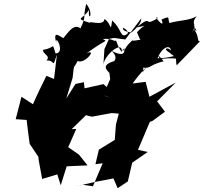

<svg xmlns="http://www.w3.org/2000/svg" viewBox="-20 -990 1065 1002"><path d="M563 -513 520 -551 421 -529 418 -561 374 -552 326 -476 359 -584C368 -667 363 -625 385 -672C421 -652 491 -741 431 -711C538 -790 543 -770 517 -786C564 -794 580 -767 585 -780C611 -707 619 -728 615 -711C629 -793 514 -697 519 -643L525 -734L549 -787L575 -792L634 -784L717 -894C720 -853 639 -800 662 -821C662 -821 615 -826 623 -844C610 -853 662 -828 643 -812C606 -787 617 -839 565 -883C555 -811 563 -868 525 -891C524 -851 443 -883 449 -871C363 -897 414 -887 444 -938C439 -871 473 -917 430 -970C410 -889 434 -914 400 -842C354 -877 320 -785 288 -772C352 -776 333 -799 327 -781C290 -800 254 -839 274 -764C265 -821 324 -713 270 -711C248 -775 273 -740 205 -730C200 -708 248 -699 222 -674C271 -679 250 -624 277 -705L262 -578L222 -594C198 -545 174 -497 152 -446L92 -485L62 -368L119 -364C124 -322 129 -281 135 -239L180 -172L182 -154L200 -56L279 -80L297 -23L328 -122L437 -127L392 -183L336 -222L378 -317L354 -316L431 -391V-388L460 -381L563 -400L600 -397L585 -340L579 -260L496 -209L478 -133L516 -138L465 -18L410 -26L377 -18L478 -41L572 -59L594 -8L647 -43L670 -141L751 -197C734 -201 717 -204 700 -208L762 -354L776 -359L841 -407L800 -461L897 -559L760 -485L740 -563L663 -553C671 -540 671 -566 746 -642C692 -568 762 -661 702 -649C763 -617 747 -650 834 -670C817 -694 794 -713 816 -681C871 -693 937 -677 936 -685C937 -725 892 -686 802 -686C831 -757 883 -763 872 -702C892 -744 811 -748 865 -715C913 -680 893 -685 902 -649L1025 -776C1006 -767 1023 -803 989 -841C1034 -803 971 -867 1000 -863C965 -856 1018 -859 982 -822C1013 -862 971 -864 1007 -905C957 -880 928 -887 864 -870C853 -898 872 -909 823 -888C847 -828 772 -918 804 -896C721 -843 783 -920 693 -847C755 -856 741 -871 695 -822C715 -769 706 -793 771 -728C796 -827 751 -761 770 -774C764 -804 684 -771 669 -779C741 -827 649 -776 631 -730C587 -714 637 -727 626 -746C641 -695 600 -704 562 -725C617 -673 540 -654 581 -673C500 -649 541 -623 551 -609L555 -577L519 -495L554 -479L527 -490Z"/></svg>

Font: Hussar Lance
Style: ExBdObl
Weight: 700
Foundry: Cannot Into Space Fonts, PlusOne Fonts
Version: Version 2.270